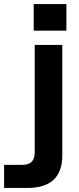

<svg xmlns="http://www.w3.org/2000/svg" viewBox="-68 -720 389 940"><path d="M-48 87H42Q72 87 87 72Q102 57 102 27V-500H237V40Q237 120 194.5 160Q152 200 67 200H-48ZM97 -700H257V-570H97Z"/></svg>

Font: Uncut Sans Variable
Style: Regular
Weight: 400
Designer: Kasper Nordkvist
Foundry: UNCUT.wtf
Version: Version 1.303;Glyphs 3.1.2 (3151)